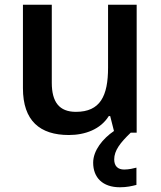

<svg xmlns="http://www.w3.org/2000/svg" viewBox="-20 -561 679 812"><path d="M463 113C463 76 488 43 533 0H558V-541H437V-275C437 -155 404 -88 301 -88C231 -88 199 -129 199 -211V-541H77V-188C77 -50 149 10 271 10C340 10 405 -14 440 -70H446L462 -7C415 25 374 75 374 127C374 190 414 231 487 231C517 231 537 226 557 221V148C545 151 526 156 505 156C479 156 463 142 463 113Z"/></svg>

Font: Noto Sans Kayah Li SemiBold
Style: Regular
Weight: 600
Designer: Monotype Design Team, Sérgio Martins
Foundry: Monotype Imaging Inc.
Version: Version 2.002